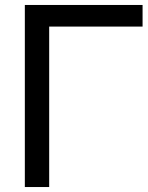

<svg xmlns="http://www.w3.org/2000/svg" viewBox="-20 -753 594 773"><path d="M80 -733H554V-646H178V0H80Z"/></svg>

Font: MongolianScript
Style: Regular
Weight: 400
Designer: Bolorsoft LLC, NUM
Foundry: Bolorsoft LLC
Version: Version 3.2